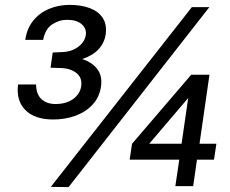

<svg xmlns="http://www.w3.org/2000/svg" viewBox="-20 -760 938 784"><path d="M196.1 -272.1Q121.3 -272.4 83.4 -310.8Q45.5 -349.1 53.7 -415.2H127.3Q127.9 -374.6 149.6 -355Q171.3 -335.3 206.2 -335.3Q250.2 -335.3 278.5 -355.6Q306.8 -375.9 311.6 -408.3Q316.3 -442.9 291.9 -462Q267.5 -481.2 227 -482.2L186.4 -483.4L195.2 -545.7L233.2 -547.3Q271.9 -548.5 299 -568.5Q326 -588.5 330.4 -617.1Q333.9 -643.5 313.4 -661.3Q293 -679.1 254.3 -679.1Q221.3 -679.1 192.8 -660.2Q164.4 -641.3 156.2 -597.3H83.2Q89.8 -643.8 115.8 -675.8Q141.7 -707.7 180.6 -723.9Q219.4 -740.1 264.4 -740.1Q311.9 -740.1 347.1 -726.7Q382.3 -713.3 399.6 -686.6Q416.9 -659.9 411.6 -620.2Q406.9 -586.3 383.4 -560Q360 -533.8 315.7 -518.7Q353.4 -507.3 376 -479.5Q398.7 -451.7 392.4 -406.4Q386.1 -363.3 358.3 -333.1Q330.4 -302.9 288 -287.3Q245.5 -271.8 196.1 -272.1ZM260 4 187.5 3 763.5 -731H835ZM696 0 712 -107.9H509.4L519.2 -173L760.7 -454.8H835.3L794.7 -173H863.6L853.8 -107.9H784.3L768.9 0ZM589.3 -173H721.4L748.5 -359.8Z"/></svg>

Font: Public Sans SemiBold
Style: Italic
Weight: 600
Italic angle: -8°
Designer: The Public Sans project authors (U.S. Web Design System). Libre Franklin designed by Pablo Impallari and Rodrigo Fuenzal
Version: Version 1.007; ttfautohint (v1.8.1) -l 8 -r 50 -G 200 -x 14 